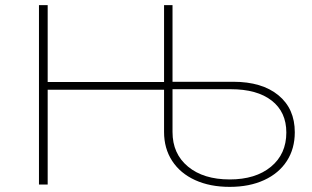

<svg xmlns="http://www.w3.org/2000/svg" viewBox="-20 -720 1216 749"><path d="M620 -205V-370H166V0H132V-700H166V-400H620V-700H653V-401H890Q1002 -401 1066 -348.5Q1130 -296 1130 -204Q1130 -140 1099 -92Q1068 -44 1010.5 -17.5Q953 9 876 9Q799 9 741 -17.5Q683 -44 651.5 -92.5Q620 -141 620 -205ZM1097 -203Q1097 -283 1040 -327.5Q983 -372 880 -372H653V-205Q653 -120 713.5 -70Q774 -20 876 -20Q977 -20 1037 -69.5Q1097 -119 1097 -203Z"/></svg>

Font: Montserrat Alternates ExLight
Style: Regular
Weight: 275
Designer: Julieta Ulanovsky
Foundry: Julieta Ulanovsky
Version: Version 7.200